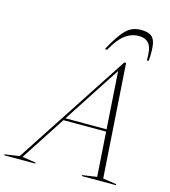

<svg xmlns="http://www.w3.org/2000/svg" viewBox="-211 -1046 1023 1153"><g transform="rotate(15 300.5 -470.0)"><path d="M533.5 -19 618 -6 616.5 0H404.5L406.5 -6L496 -19L477.5 -295.5H212L32 -19L116.5 -6L115 0H-77.5L-76 -6L14 -19L475.5 -725H486.5ZM221 -309.5H476.5L453 -666ZM519 -901Q472 -901 432.8 -870.8Q393.5 -840.5 356 -772H341.5Q378.5 -840 406.5 -876.2Q434.5 -912.5 461.5 -926.2Q488.5 -940 522 -940Q563 -940 584.5 -926.2Q606 -912.5 612.8 -876.2Q619.5 -840 614.5 -772H603Q605.5 -841.5 585.5 -871.2Q565.5 -901 519 -901Z"/></g></svg>

Font: Newsreader 72pt ExtraLight
Style: Italic
Weight: 275
Italic angle: -17°
Designer: Hugues Gentile
Foundry: Production Type
Version: Version 1.003; ttfautohint (v1.8.3)